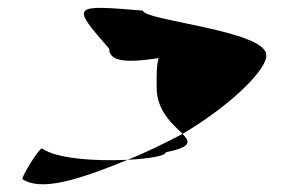

<svg xmlns="http://www.w3.org/2000/svg" viewBox="-20 -502 740 489"><path d="M37 -46C84 -14 178 -43 305 -95C221 -91 123 -98 87 -124C79 -124 37 -56 37 -46ZM258 -378C258 -340 318 -344 384 -354C378 -333 379 -306 379 -279C379 -218 422 -184 445 -161C576 -239 662 -329 658 -362C658 -424 344 -450 344 -475C163 -490 160 -490 258 -378ZM305 -95C361 -98 402 -105 402 -114C468 -128 465 -140 445 -161C399 -137 353 -114 305 -95Z"/></svg>

Font: Ampere
Style: SCSuExt
Weight: 400
Version: Version 1